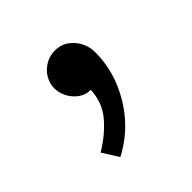

<svg xmlns="http://www.w3.org/2000/svg" viewBox="-73 -139 303 303"><g transform="rotate(-45 78.0 12.0)"><path d="M83 -84Q71 -84 61 -78Q51 -72 45.5 -62.5Q40 -53 40 -42Q40 -33 44.5 -23.5Q49 -14 58 -7Q67 0 79 0Q78 27 61.5 46.5Q45 66 20 81L37 108Q64 94 83.5 72Q103 50 114.5 22Q126 -6 126 -37Q126 -56 113.5 -70Q101 -84 83 -84Z"/></g></svg>

Font: Catamaran Thin ExtraLight
Style: Regular
Weight: 250
Version: Version 2.000